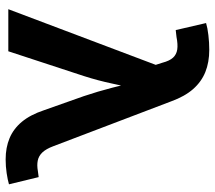

<svg xmlns="http://www.w3.org/2000/svg" viewBox="-62 -716 787 704"><g transform="rotate(90 332.0 -363.5)"><path d="M13.2 0 217.3 -540.5 209.5 -564.9Q202.6 -591.3 190.9 -604Q179.2 -616.7 160.9 -619.4Q142.6 -622.1 115.2 -616.7L89.8 -613.8L64 -725.1Q81.5 -730.5 108.4 -733.6Q135.3 -736.8 162.1 -736.8Q208 -736.8 243.7 -722.4Q279.3 -708 306.2 -677.5Q333 -647 351.1 -597.2L515.6 -165Q525.4 -138.7 538.3 -125Q551.3 -111.3 568.4 -107.9Q585.4 -104.5 606.9 -108.4L628.9 -111.3L655.3 -2.4Q639.2 2.4 614.5 6.1Q589.8 9.8 564 9.8Q520.5 9.8 486.1 -4.6Q451.7 -19 426 -49.8Q400.4 -80.6 383.8 -130.4L332 -276.9Q314.5 -329.1 301.3 -380.4Q288.1 -431.6 274.9 -488.3H310.1Q296.9 -432.6 285.9 -380.6Q274.9 -328.6 258.3 -276.9L167.5 0Z"/></g></svg>

Font: Inter 18pt
Style: Bold
Weight: 700
Designer: Rasmus Andersson
Foundry: rsms
Version: Version 4.001;git-66647c0bb